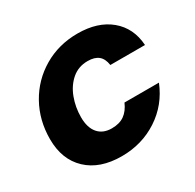

<svg xmlns="http://www.w3.org/2000/svg" viewBox="-133 -725 898 883"><g transform="rotate(-30 316.5 -283.5)"><path d="M27 -221Q27 -321 72.5 -402.5Q118 -484 198.5 -531.5Q279 -579 379 -579Q486 -579 551 -525Q616 -471 622 -378H438Q433 -413 413 -429.5Q393 -446 356 -446Q307 -446 272 -416Q237 -386 219 -338Q201 -290 201 -237Q201 -182 226.5 -152Q252 -122 299 -122Q340 -122 366 -140.5Q392 -159 408 -196H591Q552 -99 467 -43.5Q382 12 275 12Q159 12 93 -50.5Q27 -113 27 -221Z"/></g></svg>

Font: Open Sauce One Black Italic
Style: Regular
Weight: 900
Italic angle: -10°
Designer: Alfredo Marco Pradil
Foundry: Creative Sauce Fz LLC
Version: Version 1.477